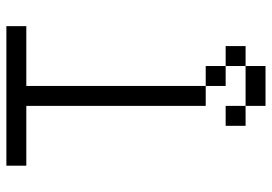

<svg xmlns="http://www.w3.org/2000/svg" viewBox="-145 -520 852 602"><g transform="rotate(-90 281.0 -219.0)"><path d="M250 0H312.5V-562.5H500V-625H62.5V-562.5H250ZM187.5 125H250V62.5H187.5ZM250 187.5H375V125H250ZM312.5 62.5H375V0H312.5ZM375 125H437.5V62.5H375Z"/></g></svg>

Font: ChillMoonMono
Style: Regular
Weight: 400
Designer: Warren2060
Foundry: ChillType
Version: Version 1.000;Glyphs 3.1.1 (3135)